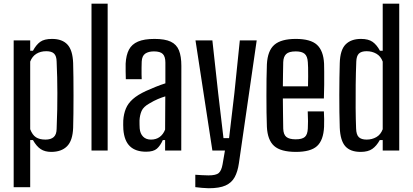

<svg xmlns="http://www.w3.org/2000/svg" viewBox="-20 -820 2250 1046"><path d="M54.5 200V-600H144.5V-543.5H159.5Q177 -576 199 -592Q221 -608 263.5 -608Q319 -608 347.5 -577.2Q376 -546.5 378.5 -476Q379.5 -446 380 -399.2Q380.5 -352.5 380.5 -300.5Q380.5 -248.5 380 -201.5Q379.5 -154.5 378.5 -124Q376 -54 345.2 -23.2Q314.5 7.5 259 7.5Q225 7.5 202 -7.5Q179 -22.5 159.5 -57H144.5V200ZM227.5 -59.5Q257 -59.5 272.5 -73.2Q288 -87 288.5 -117.5Q291 -176 291.8 -223.8Q292.5 -271.5 292.5 -313.8Q292.5 -356 291.5 -397.5Q290.5 -439 288.5 -484.5Q288 -514.5 274.8 -527.8Q261.5 -541 232 -541Q201 -541 178.2 -527Q155.5 -513 144.5 -484.5V-116Q156.5 -84.5 176.2 -72Q196 -59.5 227.5 -59.5Z M478.5 0V-800H566.5V0Z M776 6.5Q719 6.5 688 -23Q657 -52.5 652 -114.5Q651.5 -127 651.2 -139.2Q651 -151.5 651.5 -163.5Q654 -200 665.8 -228.5Q677.5 -257 703.8 -280.2Q730 -303.5 775.5 -324.5Q800 -335.5 827 -346.5Q854 -357.5 881 -366V-479Q881 -511.5 867 -525.8Q853 -540 818.5 -540Q789 -540 771.2 -527.8Q753.5 -515.5 752 -484.5Q751.5 -471 751.2 -451.8Q751 -432.5 751.2 -414.8Q751.5 -397 752 -388.5H665.5Q665 -408 664.5 -430.5Q664 -453 664.5 -473.5Q667 -520 682.5 -549.5Q698 -579 731.8 -593.5Q765.5 -608 822 -608Q878.5 -608 910.2 -593Q942 -578 955 -545.5Q968 -513 968 -461L967.5 0H879.5V-57H867Q853.5 -26.5 834.8 -10Q816 6.5 776 6.5ZM802.5 -59.5Q830 -59.5 849.5 -73.5Q869 -87.5 879.5 -114L880.5 -295Q860.5 -289 839.8 -280.2Q819 -271.5 794 -256.5Q761.5 -238.5 751.5 -215.8Q741.5 -193 740 -163.5Q740 -150 740.2 -140.5Q740.5 -131 741 -120.5Q743.5 -92 759.5 -75.8Q775.5 -59.5 802.5 -59.5Z M1117 205.5Q1102.5 205.5 1081.2 203.5Q1060 201.5 1044 199.5V132Q1057.5 133 1078.5 134.2Q1099.5 135.5 1115.5 135.5Q1157 135.5 1171.8 122.5Q1186.5 109.5 1192.5 75.5L1205.5 0H1137L1045 -600H1137L1168.5 -313.5L1197.5 -67.5H1228L1257 -313.5L1286.5 -600H1378.5L1281.5 69.5Q1275 115 1258.5 145.2Q1242 175.5 1208.8 190.5Q1175.5 205.5 1117 205.5Z M1592.5 7.5Q1509.5 7.5 1473.5 -24.8Q1437.5 -57 1434 -129Q1432.5 -163.5 1432 -207.2Q1431.5 -251 1431.5 -297.8Q1431.5 -344.5 1432 -389.2Q1432.5 -434 1434 -470Q1438 -544.5 1475 -576.2Q1512 -608 1591.5 -608Q1672 -608 1707 -575.8Q1742 -543.5 1745.5 -473.5Q1746 -462 1746.2 -430.2Q1746.5 -398.5 1746.2 -358.8Q1746 -319 1744.5 -283.5H1521Q1521 -243.5 1521.8 -202.8Q1522.5 -162 1523 -119.5Q1524 -87 1540 -74Q1556 -61 1591 -61Q1626 -61 1640.8 -74Q1655.5 -87 1657 -120Q1658 -135 1658 -160Q1658 -185 1656.5 -213H1744.5Q1745.5 -197.5 1746 -171.2Q1746.5 -145 1745.5 -129Q1742 -56 1707.2 -24.2Q1672.5 7.5 1592.5 7.5ZM1521 -349.5H1658Q1658.5 -376.5 1658.8 -403.5Q1659 -430.5 1658.5 -451.8Q1658 -473 1657 -481.5Q1655 -514 1639.5 -527Q1624 -540 1591.5 -540Q1554 -540 1539 -525.5Q1524 -511 1523 -481.5Q1522.5 -449 1521.8 -416Q1521 -383 1521 -349.5Z M1944.5 7.5Q1888.5 7.5 1861.2 -23.2Q1834 -54 1831 -124Q1829.5 -163 1829 -209.2Q1828.5 -255.5 1828.5 -303Q1828.5 -350.5 1829.2 -395Q1830 -439.5 1831 -476Q1833 -548 1862.8 -578Q1892.5 -608 1946.5 -608Q1987 -608 2009.8 -592Q2032.5 -576 2050 -543.5H2065V-800H2155V0H2065V-57H2049Q2031.5 -25 2008.2 -8.8Q1985 7.5 1944.5 7.5ZM1977.5 -59.5Q2006.5 -59.5 2030.2 -73Q2054 -86.5 2065 -116V-484.5Q2054 -514 2030.2 -527.5Q2006.5 -541 1977.5 -541Q1948 -541 1935 -527.8Q1922 -514.5 1921 -484.5Q1918.5 -424 1917.8 -358.8Q1917 -293.5 1917.5 -231.8Q1918 -170 1920 -120Q1921 -86 1934.8 -72.8Q1948.5 -59.5 1977.5 -59.5Z"/></svg>

Font: Big Shoulders Text Thin Medium
Style: Regular
Weight: 500
Version: Version 2.002